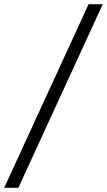

<svg xmlns="http://www.w3.org/2000/svg" viewBox="-115 -780 513 921"><path d="M-95 121 310 -760H378L-27 121Z"/></svg>

Font: Noto Serif SemiCondensed SemiBold
Style: Italic
Weight: 600
Width: 4
Italic angle: -12°
Designer: Monotype Design Team
Foundry: Monotype Imaging Inc.
Version: Version 2.014; ttfautohint (v1.8.4.7-5d5b)